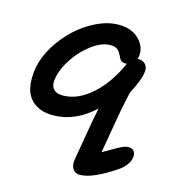

<svg xmlns="http://www.w3.org/2000/svg" viewBox="-113 -598 843 949"><g transform="rotate(15 308.0 -123.5)"><path d="M382.8 259.8Q358.4 259.8 346.4 241Q334.5 222.2 338.9 195.8Q347.7 147.5 361.8 61.8Q376 -23.9 388.2 -81.1Q291.5 9.8 178.2 9.8Q119.1 9.8 82.3 -17.6Q45.4 -44.9 35.4 -91.1Q25.4 -137.2 36.1 -198.2Q46.9 -253.4 81.5 -309.6Q116.2 -365.7 162.8 -408.9Q209.5 -452.1 266.8 -479.5Q324.2 -506.8 377.9 -506.8Q446.8 -506.8 485.1 -466.1Q523.4 -425.3 513.2 -376Q512.2 -373 509.8 -368.2H513.2Q540.5 -368.2 553.5 -351.3Q566.4 -334.5 561 -308.1Q558.6 -294.9 554.9 -282.7Q551.3 -270.5 545.7 -257.1Q540 -243.7 537.1 -237.1Q534.2 -230.5 526.4 -215.1Q518.6 -199.7 517.1 -196.8Q503.9 -138.2 495.1 -91.1Q486.3 -43.9 476.3 17.6Q466.3 79.1 458 124Q471.7 116.2 493.9 103.3Q516.1 90.3 524.4 85.7Q532.7 81.1 545.4 75Q558.1 68.8 566.4 66.9Q574.7 64.9 583 64.9Q601.1 64.9 610.1 78.4Q619.1 91.8 615.2 111.8Q607.9 147.5 569.8 176.8Q449.7 259.8 382.8 259.8ZM143.1 -174.8Q134.8 -137.2 149.7 -117.2Q164.6 -97.2 200.2 -97.2Q275.4 -97.2 346.9 -160.4Q418.5 -223.6 465.8 -331.1Q463.9 -331.1 460.7 -330.6Q457.5 -330.1 456.1 -330.1Q433.6 -330.1 423.8 -355Q412.6 -379.4 400.4 -389.2Q388.2 -398.9 363.8 -398.9Q321.3 -398.9 272.9 -364Q224.6 -329.1 188.7 -276.9Q152.8 -224.6 143.1 -174.8Z"/></g></svg>

Font: Shantell Sans Normal
Style: Italic
Weight: 500
Italic angle: -11.31°
Designer: Stephen Nixon, Anya Danilova, Shantell Martin
Foundry: Arrow Type
Version: Version 1.006;[559af2be0]